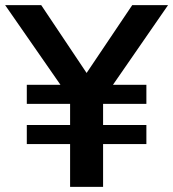

<svg xmlns="http://www.w3.org/2000/svg" viewBox="-36 -725 672 745"><path d="M236 0V-166H68V-240H236V-322H68V-396H209V-381L-16 -705H124L314 -421H286L477 -705H616L392 -381V-396H532V-322H364V-240H532V-166H364V0Z"/></svg>

Font: Mulish ExtraLight
Style: Bold
Weight: 700
Version: Version 3.603